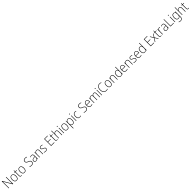

<svg xmlns="http://www.w3.org/2000/svg" viewBox="2326 -7180 13840 13840"><g transform="rotate(-45 9246.0 -259.5)"><path d="M547 0H507L130 -644H128Q129 -609 129.5 -574Q130 -539 130 -497V0H93V-714H133L509 -73H511Q511 -108 510 -148.5Q509 -189 509 -221V-714H547Z M1105 -265Q1105 -139 1054 -64.5Q1003 10 899 10Q798 10 745.5 -64.5Q693 -139 693 -266Q693 -395 747 -467Q801 -539 902 -539Q972 -539 1017 -504.5Q1062 -470 1083.5 -408.5Q1105 -347 1105 -265ZM733 -266Q733 -154 773.5 -89.5Q814 -25 899 -25Q986 -25 1026 -89Q1066 -153 1066 -265Q1066 -336 1049.5 -390Q1033 -444 997 -474.5Q961 -505 902 -505Q817 -505 775 -442Q733 -379 733 -266Z M1358 -24Q1377 -24 1394 -27.5Q1411 -31 1424 -36V-3Q1410 3 1393 6.5Q1376 10 1353 10Q1293 10 1267.5 -26.5Q1242 -63 1242 -133V-496H1174V-521L1242 -531L1253 -658H1281V-529H1423V-496H1281V-135Q1281 -80 1297.5 -52Q1314 -24 1358 -24Z M1912 -265Q1912 -139 1861 -64.5Q1810 10 1706 10Q1605 10 1552.5 -64.5Q1500 -139 1500 -266Q1500 -395 1554 -467Q1608 -539 1709 -539Q1779 -539 1824 -504.5Q1869 -470 1890.5 -408.5Q1912 -347 1912 -265ZM1540 -266Q1540 -154 1580.5 -89.5Q1621 -25 1706 -25Q1793 -25 1833 -89Q1873 -153 1873 -265Q1873 -336 1856.5 -390Q1840 -444 1804 -474.5Q1768 -505 1709 -505Q1624 -505 1582 -442Q1540 -379 1540 -266Z M2639 -184Q2639 -120 2611 -77Q2583 -34 2534 -12Q2485 10 2421 10Q2367 10 2324.5 2Q2282 -6 2249 -19V-59Q2284 -45 2328.5 -35.5Q2373 -26 2422 -26Q2501 -26 2550.5 -66Q2600 -106 2600 -183Q2600 -229 2581 -257.5Q2562 -286 2524.5 -306.5Q2487 -327 2432 -348Q2380 -368 2340.5 -391Q2301 -414 2278.5 -449.5Q2256 -485 2256 -543Q2256 -602 2283 -642.5Q2310 -683 2357 -703.5Q2404 -724 2464 -724Q2508 -724 2549 -715Q2590 -706 2625 -689L2611 -656Q2572 -674 2534.5 -681Q2497 -688 2463 -688Q2390 -688 2343 -651.5Q2296 -615 2296 -545Q2296 -495 2316 -465.5Q2336 -436 2372 -417Q2408 -398 2455 -380Q2512 -358 2553 -334.5Q2594 -311 2616.5 -276Q2639 -241 2639 -184Z M2926 -539Q3004 -539 3041.5 -495.5Q3079 -452 3079 -355V0H3049L3043 -94H3041Q3022 -52 2984.5 -21Q2947 10 2878 10Q2805 10 2768.5 -30Q2732 -70 2732 -133Q2732 -212 2790 -252.5Q2848 -293 2955 -300L3041 -306V-349Q3041 -434 3012.5 -469.5Q2984 -505 2924 -505Q2892 -505 2859 -496Q2826 -487 2790 -468L2777 -501Q2811 -518 2848.5 -528.5Q2886 -539 2926 -539ZM2958 -269Q2868 -263 2819.5 -230.5Q2771 -198 2771 -133Q2771 -80 2800.5 -51.5Q2830 -23 2883 -23Q2963 -23 3001.5 -76.5Q3040 -130 3041 -219V-274Z M3441 -539Q3518 -539 3559 -495Q3600 -451 3600 -356V0H3562V-351Q3562 -431 3529.5 -468Q3497 -505 3438 -505Q3364 -505 3320 -454Q3276 -403 3276 -300V0H3238V-529H3268L3273 -426H3276Q3292 -470 3332 -504.5Q3372 -539 3441 -539Z M4045 -133Q4045 -67 4000.5 -28.5Q3956 10 3868 10Q3820 10 3781 0Q3742 -10 3717 -23V-64Q3749 -46 3788 -35.5Q3827 -25 3868 -25Q3941 -25 3974 -53.5Q4007 -82 4007 -133Q4007 -167 3990.5 -188Q3974 -209 3944.5 -224.5Q3915 -240 3876 -256Q3833 -273 3799.5 -290.5Q3766 -308 3746.5 -335Q3727 -362 3727 -407Q3727 -467 3771.5 -503Q3816 -539 3895 -539Q3936 -539 3972 -531Q4008 -523 4036 -509L4021 -476Q3996 -489 3962 -497Q3928 -505 3894 -505Q3834 -505 3799.5 -480Q3765 -455 3765 -407Q3765 -374 3780.5 -353.5Q3796 -333 3825 -319Q3854 -305 3893 -289Q3934 -271 3968.5 -253.5Q4003 -236 4024 -208Q4045 -180 4045 -133Z M4754 0H4413V-714H4754V-678H4451V-393H4737V-358H4451V-36H4754Z M5009 -24Q5028 -24 5045 -27.5Q5062 -31 5075 -36V-3Q5061 3 5044 6.5Q5027 10 5004 10Q4944 10 4918.5 -26.5Q4893 -63 4893 -133V-496H4825V-521L4893 -531L4904 -658H4932V-529H5074V-496H4932V-135Q4932 -80 4948.5 -52Q4965 -24 5009 -24Z M5218 -504Q5218 -481 5217.5 -464.5Q5217 -448 5215 -428H5218Q5234 -472 5274 -505.5Q5314 -539 5383 -539Q5460 -539 5501 -493.5Q5542 -448 5542 -354V0H5504V-349Q5504 -432 5471 -468.5Q5438 -505 5380 -505Q5307 -505 5262.5 -454Q5218 -403 5218 -296V0H5180V-760H5218Z M5723 -725Q5741 -725 5747.5 -714.5Q5754 -704 5754 -688Q5754 -672 5747 -661.5Q5740 -651 5723 -651Q5707 -651 5700 -661.5Q5693 -672 5693 -688Q5693 -704 5700 -714.5Q5707 -725 5723 -725ZM5742 -529V0H5704V-529Z M6290 -265Q6290 -139 6239 -64.5Q6188 10 6084 10Q5983 10 5930.5 -64.5Q5878 -139 5878 -266Q5878 -395 5932 -467Q5986 -539 6087 -539Q6157 -539 6202 -504.5Q6247 -470 6268.5 -408.5Q6290 -347 6290 -265ZM5918 -266Q5918 -154 5958.5 -89.5Q5999 -25 6084 -25Q6171 -25 6211 -89Q6251 -153 6251 -265Q6251 -336 6234.5 -390Q6218 -444 6182 -474.5Q6146 -505 6087 -505Q6002 -505 5960 -442Q5918 -379 5918 -266Z M6632 -539Q6725 -539 6774 -471.5Q6823 -404 6823 -269Q6823 -132 6770.5 -61Q6718 10 6626 10Q6558 10 6519 -24.5Q6480 -59 6465 -104H6462Q6465 -55 6465 -1V234H6426V-529H6457L6461 -415H6463Q6475 -448 6496 -476Q6517 -504 6550.5 -521.5Q6584 -539 6632 -539ZM6628 -505Q6548 -505 6506.5 -444Q6465 -383 6465 -277V-251Q6465 -139 6507 -82Q6549 -25 6623 -25Q6697 -25 6740.5 -84.5Q6784 -144 6784 -269Q6784 -385 6745.5 -445Q6707 -505 6628 -505Z M6978 -725Q6996 -725 7002.5 -714.5Q7009 -704 7009 -688Q7009 -672 7002 -661.5Q6995 -651 6978 -651Q6962 -651 6955 -661.5Q6948 -672 6948 -688Q6948 -704 6955 -714.5Q6962 -725 6978 -725ZM6997 -529V0H6959V-529Z M7349 10Q7240 10 7187 -63.5Q7134 -137 7134 -260Q7134 -391 7195 -465Q7256 -539 7362 -539Q7422 -539 7470 -516L7460 -483Q7436 -494 7411 -499Q7386 -504 7362 -504Q7273 -504 7223 -439.5Q7173 -375 7173 -261Q7173 -192 7191.5 -139Q7210 -86 7249.5 -55.5Q7289 -25 7351 -25Q7382 -25 7411.5 -31.5Q7441 -38 7467 -49V-14Q7444 -3 7414 3.5Q7384 10 7349 10Z M8170 -184Q8170 -120 8142 -77Q8114 -34 8065 -12Q8016 10 7952 10Q7898 10 7855.5 2Q7813 -6 7780 -19V-59Q7815 -45 7859.5 -35.5Q7904 -26 7953 -26Q8032 -26 8081.5 -66Q8131 -106 8131 -183Q8131 -229 8112 -257.5Q8093 -286 8055.5 -306.5Q8018 -327 7963 -348Q7911 -368 7871.5 -391Q7832 -414 7809.5 -449.5Q7787 -485 7787 -543Q7787 -602 7814 -642.5Q7841 -683 7888 -703.5Q7935 -724 7995 -724Q8039 -724 8080 -715Q8121 -706 8156 -689L8142 -656Q8103 -674 8065.5 -681Q8028 -688 7994 -688Q7921 -688 7874 -651.5Q7827 -615 7827 -545Q7827 -495 7847 -465.5Q7867 -436 7903 -417Q7939 -398 7986 -380Q8043 -358 8084 -334.5Q8125 -311 8147.5 -276Q8170 -241 8170 -184Z M8474 -539Q8537 -539 8576 -506.5Q8615 -474 8633.5 -419Q8652 -364 8652 -297V-265H8312Q8311 -149 8356.5 -87Q8402 -25 8490 -25Q8530 -25 8562 -33Q8594 -41 8633 -61V-23Q8600 -7 8565.5 1.5Q8531 10 8489 10Q8415 10 8367 -24Q8319 -58 8296 -119Q8273 -180 8273 -262Q8273 -341 8295.5 -404Q8318 -467 8362.5 -503Q8407 -539 8474 -539ZM8474 -505Q8405 -505 8362.5 -453Q8320 -401 8313 -299H8614Q8615 -358 8600 -405Q8585 -452 8554 -478.5Q8523 -505 8474 -505Z M9265 -539Q9330 -539 9369 -496.5Q9408 -454 9408 -363V0H9370V-360Q9370 -437 9339 -471Q9308 -505 9261 -505Q9195 -505 9156 -460Q9117 -415 9117 -324V0H9079V-356Q9079 -437 9048.5 -471Q9018 -505 8970 -505Q8903 -505 8864.5 -456Q8826 -407 8826 -319V0H8788V-529H8818L8823 -437H8826Q8836 -462 8854.5 -485.5Q8873 -509 8902 -524Q8931 -539 8974 -539Q9028 -539 9061.5 -511Q9095 -483 9106 -435H9109Q9128 -482 9166 -510.5Q9204 -539 9265 -539Z M9588 -725Q9606 -725 9612.5 -714.5Q9619 -704 9619 -688Q9619 -672 9612 -661.5Q9605 -651 9588 -651Q9572 -651 9565 -661.5Q9558 -672 9558 -688Q9558 -704 9565 -714.5Q9572 -725 9588 -725ZM9607 -529V0H9569V-529Z M10051 -688Q9965 -688 9906.5 -644Q9848 -600 9818.5 -525Q9789 -450 9789 -359Q9789 -258 9818 -183.5Q9847 -109 9903.5 -67.5Q9960 -26 10043 -26Q10090 -26 10128 -34.5Q10166 -43 10195 -54V-19Q10166 -6 10127.5 2Q10089 10 10041 10Q9947 10 9882 -35.5Q9817 -81 9783 -164Q9749 -247 9749 -359Q9749 -461 9783.5 -543.5Q9818 -626 9885 -675Q9952 -724 10051 -724Q10136 -724 10207 -689L10192 -655Q10157 -673 10121.5 -680.5Q10086 -688 10051 -688Z M10701 -265Q10701 -139 10650 -64.5Q10599 10 10495 10Q10394 10 10341.5 -64.5Q10289 -139 10289 -266Q10289 -395 10343 -467Q10397 -539 10498 -539Q10568 -539 10613 -504.5Q10658 -470 10679.5 -408.5Q10701 -347 10701 -265ZM10329 -266Q10329 -154 10369.5 -89.5Q10410 -25 10495 -25Q10582 -25 10622 -89Q10662 -153 10662 -265Q10662 -336 10645.5 -390Q10629 -444 10593 -474.5Q10557 -505 10498 -505Q10413 -505 10371 -442Q10329 -379 10329 -266Z M11040 -539Q11117 -539 11158 -495Q11199 -451 11199 -356V0H11161V-351Q11161 -431 11128.5 -468Q11096 -505 11037 -505Q10963 -505 10919 -454Q10875 -403 10875 -300V0H10837V-529H10867L10872 -426H10875Q10891 -470 10931 -504.5Q10971 -539 11040 -539Z M11527 10Q11429 10 11379.5 -58.5Q11330 -127 11330 -257Q11330 -395 11383 -467Q11436 -539 11532 -539Q11596 -539 11635 -506.5Q11674 -474 11689 -429H11692Q11690 -481 11690 -530V-760H11728V0H11697L11692 -102H11690Q11673 -58 11634.5 -24Q11596 10 11527 10ZM11531 -24Q11614 -24 11652 -83Q11690 -142 11690 -248V-281Q11690 -388 11651.5 -446.5Q11613 -505 11535 -505Q11455 -505 11412.5 -442Q11370 -379 11370 -257Q11370 -143 11409 -83.5Q11448 -24 11531 -24Z M12064 -539Q12127 -539 12166 -506.5Q12205 -474 12223.5 -419Q12242 -364 12242 -297V-265H11902Q11901 -149 11946.5 -87Q11992 -25 12080 -25Q12120 -25 12152 -33Q12184 -41 12223 -61V-23Q12190 -7 12155.5 1.5Q12121 10 12079 10Q12005 10 11957 -24Q11909 -58 11886 -119Q11863 -180 11863 -262Q11863 -341 11885.5 -404Q11908 -467 11952.5 -503Q11997 -539 12064 -539ZM12064 -505Q11995 -505 11952.5 -453Q11910 -401 11903 -299H12204Q12205 -358 12190 -405Q12175 -452 12144 -478.5Q12113 -505 12064 -505Z M12581 -539Q12658 -539 12699 -495Q12740 -451 12740 -356V0H12702V-351Q12702 -431 12669.5 -468Q12637 -505 12578 -505Q12504 -505 12460 -454Q12416 -403 12416 -300V0H12378V-529H12408L12413 -426H12416Q12432 -470 12472 -504.5Q12512 -539 12581 -539Z M13185 -133Q13185 -67 13140.5 -28.5Q13096 10 13008 10Q12960 10 12921 0Q12882 -10 12857 -23V-64Q12889 -46 12928 -35.5Q12967 -25 13008 -25Q13081 -25 13114 -53.5Q13147 -82 13147 -133Q13147 -167 13130.5 -188Q13114 -209 13084.5 -224.5Q13055 -240 13016 -256Q12973 -273 12939.5 -290.5Q12906 -308 12886.5 -335Q12867 -362 12867 -407Q12867 -467 12911.5 -503Q12956 -539 13035 -539Q13076 -539 13112 -531Q13148 -523 13176 -509L13161 -476Q13136 -489 13102 -497Q13068 -505 13034 -505Q12974 -505 12939.5 -480Q12905 -455 12905 -407Q12905 -374 12920.5 -353.5Q12936 -333 12965 -319Q12994 -305 13033 -289Q13074 -271 13108.5 -253.5Q13143 -236 13164 -208Q13185 -180 13185 -133Z M13482 -539Q13545 -539 13584 -506.5Q13623 -474 13641.5 -419Q13660 -364 13660 -297V-265H13320Q13319 -149 13364.5 -87Q13410 -25 13498 -25Q13538 -25 13570 -33Q13602 -41 13641 -61V-23Q13608 -7 13573.5 1.5Q13539 10 13497 10Q13423 10 13375 -24Q13327 -58 13304 -119Q13281 -180 13281 -262Q13281 -341 13303.5 -404Q13326 -467 13370.5 -503Q13415 -539 13482 -539ZM13482 -505Q13413 -505 13370.5 -453Q13328 -401 13321 -299H13622Q13623 -358 13608 -405Q13593 -452 13562 -478.5Q13531 -505 13482 -505Z M13964 10Q13866 10 13816.5 -58.5Q13767 -127 13767 -257Q13767 -395 13820 -467Q13873 -539 13969 -539Q14033 -539 14072 -506.5Q14111 -474 14126 -429H14129Q14127 -481 14127 -530V-760H14165V0H14134L14129 -102H14127Q14110 -58 14071.5 -24Q14033 10 13964 10ZM13968 -24Q14051 -24 14089 -83Q14127 -142 14127 -248V-281Q14127 -388 14088.5 -446.5Q14050 -505 13972 -505Q13892 -505 13849.5 -442Q13807 -379 13807 -257Q13807 -143 13846 -83.5Q13885 -24 13968 -24Z M14913 0H14572V-714H14913V-678H14610V-393H14896V-358H14610V-36H14913Z M15159 -273 14999 -529H15044L15183 -301L15322 -529H15366L15206 -272L15375 0H15331L15183 -243L15034 0H14990Z M15597 -24Q15616 -24 15633 -27.5Q15650 -31 15663 -36V-3Q15649 3 15632 6.5Q15615 10 15592 10Q15532 10 15506.5 -26.5Q15481 -63 15481 -133V-496H15413V-521L15481 -531L15492 -658H15520V-529H15662V-496H15520V-135Q15520 -80 15536.5 -52Q15553 -24 15597 -24Z M15949 -538Q15985 -538 16014 -528L16007 -492Q15993 -496 15978.5 -498.5Q15964 -501 15948 -501Q15901 -501 15870 -472.5Q15839 -444 15822.5 -395.5Q15806 -347 15807 -288V0H15768V-529H15800L15805 -424H15807Q15822 -468 15857 -503Q15892 -538 15949 -538Z M16266 -539Q16344 -539 16381.5 -495.5Q16419 -452 16419 -355V0H16389L16383 -94H16381Q16362 -52 16324.5 -21Q16287 10 16218 10Q16145 10 16108.5 -30Q16072 -70 16072 -133Q16072 -212 16130 -252.5Q16188 -293 16295 -300L16381 -306V-349Q16381 -434 16352.5 -469.5Q16324 -505 16264 -505Q16232 -505 16199 -496Q16166 -487 16130 -468L16117 -501Q16151 -518 16188.5 -528.5Q16226 -539 16266 -539ZM16298 -269Q16208 -263 16159.5 -230.5Q16111 -198 16111 -133Q16111 -80 16140.5 -51.5Q16170 -23 16223 -23Q16303 -23 16341.5 -76.5Q16380 -130 16381 -219V-274Z M16589 0V-714H16627V-36H16926V0Z M17049 -725Q17067 -725 17073.5 -714.5Q17080 -704 17080 -688Q17080 -672 17073 -661.5Q17066 -651 17049 -651Q17033 -651 17026 -661.5Q17019 -672 17019 -688Q17019 -704 17026 -714.5Q17033 -725 17049 -725ZM17068 -529V0H17030V-529Z M17407 -539Q17469 -539 17505 -512Q17541 -485 17560 -444H17563L17569 -529H17600V24Q17600 126 17551.5 183.5Q17503 241 17392 241Q17341 241 17302 231.5Q17263 222 17231 206V167Q17264 184 17304 195Q17344 206 17392 206Q17481 206 17521.5 159.5Q17562 113 17562 27V-12Q17562 -36 17562.5 -58Q17563 -80 17565 -106H17562Q17544 -51 17502 -20.5Q17460 10 17397 10Q17306 10 17255 -58Q17204 -126 17204 -260Q17204 -390 17254.5 -464.5Q17305 -539 17407 -539ZM17409 -505Q17323 -505 17283.5 -439.5Q17244 -374 17244 -260Q17244 -143 17284 -83.5Q17324 -24 17401 -24Q17463 -24 17498.5 -55Q17534 -86 17548 -135Q17562 -184 17562 -239V-299Q17562 -359 17547.5 -405.5Q17533 -452 17499.5 -478.5Q17466 -505 17409 -505Z M17802 -504Q17802 -481 17801.5 -464.5Q17801 -448 17799 -428H17802Q17818 -472 17858 -505.5Q17898 -539 17967 -539Q18044 -539 18085 -493.5Q18126 -448 18126 -354V0H18088V-349Q18088 -432 18055 -468.5Q18022 -505 17964 -505Q17891 -505 17846.5 -454Q17802 -403 17802 -296V0H17764V-760H17802Z M18403 -24Q18422 -24 18439 -27.5Q18456 -31 18469 -36V-3Q18455 3 18438 6.5Q18421 10 18398 10Q18338 10 18312.5 -26.5Q18287 -63 18287 -133V-496H18219V-521L18287 -531L18298 -658H18326V-529H18468V-496H18326V-135Q18326 -80 18342.5 -52Q18359 -24 18403 -24Z"/></g></svg>

Font: Noto Sans Ethiopic SemiCondensed ExtraLight
Style: Regular
Weight: 200
Width: 4
Designer: Monotype Design Team
Foundry: Monotype Imaging Inc.
Version: Version 2.102; ttfautohint (v1.8.4.7-5d5b)